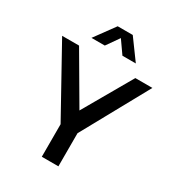

<svg xmlns="http://www.w3.org/2000/svg" viewBox="-215 -1045 1066 1170"><g transform="rotate(30 318.5 -460.0)"><path d="M1 -700.2H120.1L319.8 -358.9L516.1 -700.2H636.2L378.9 -232.9V0H262.2V-229ZM162.1 -778.8 265.1 -919.9H371.1L474.1 -778.8H379.9L317.9 -867.2L255.9 -778.8Z"/></g></svg>

Font: Trueno
Style: Rg
Weight: 400
Designer: Julieta Ulanovsky
Foundry: Julieta Ulanovsky
Version: Version 3.001b